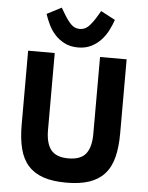

<svg xmlns="http://www.w3.org/2000/svg" viewBox="-62 -1002 819 1064"><g transform="rotate(5 347.0 -470.0)"><path d="M73 0ZM221 -698V-270Q221 -196 250 -159.5Q279 -123 347 -123Q415 -123 444 -159.5Q473 -196 473 -270V-698H621V-286Q621 -209 606.5 -152.5Q592 -96 559 -59.5Q526 -23 474 -5.5Q422 12 347 12Q272 12 220 -5.5Q168 -23 135 -59.5Q102 -96 87.5 -152.5Q73 -209 73 -286V-698ZM347 -740Q303 -740 271 -756.5Q239 -773 216.5 -798Q194 -823 180 -853Q166 -883 157 -910L238 -952L257 -920Q279 -883 299 -863Q319 -843 347 -843Q375 -843 395.5 -863Q416 -883 438 -920L457 -952L537 -910Q528 -883 513 -853Q498 -823 475.5 -798Q453 -773 421 -756.5Q389 -740 347 -740Z"/></g></svg>

Font: Aneliza ExtraBold
Style: Regular
Weight: 800
Designer: Mike Abbink, Paul van der Laan, Pieter van Rosmalen
Foundry: Bold Monday
Version: Version 3.001;September 8, 2019;FontCreator 11.5.0.2425 64-b